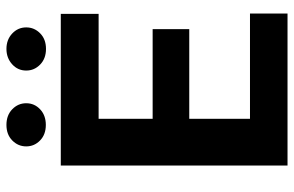

<svg xmlns="http://www.w3.org/2000/svg" viewBox="-180 -742 921 602"><g transform="rotate(-90 281.0 -440.5)"><path d="M491.2 -308.1H210V-117.7H540V0H63.5V-710.9H539.1V-592.3H210V-422.9H491.2ZM258.8 -819.3Q258.8 -793.5 239.7 -775.6Q220.7 -757.8 190.9 -757.8Q160.6 -757.8 142.1 -775.9Q123.5 -793.9 123.5 -819.3Q123.5 -844.7 142.1 -863Q160.6 -881.3 190.9 -881.3Q221.2 -881.3 240 -863Q258.8 -844.7 258.8 -819.3ZM361.3 -819.3Q361.3 -845.7 381.1 -863.5Q400.9 -881.3 429.2 -881.3Q458 -881.3 477.3 -863.3Q496.6 -845.2 496.6 -819.3Q496.6 -793.9 478 -775.6Q459.5 -757.3 429.2 -757.3Q398.9 -757.3 380.1 -775.6Q361.3 -793.9 361.3 -819.3Z"/></g></svg>

Font: TypoPRO Roboto
Style: Bold
Weight: 700
Designer: Google
Version: Version 2.136; 2016